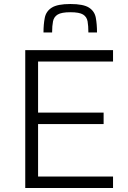

<svg xmlns="http://www.w3.org/2000/svg" viewBox="-20 -938 641 958"><path d="M106 0V-688H544V-631H170V-376H497V-319H170V-57H544V0ZM331 -918Q396 -918 424 -900Q452 -882 458 -849.5Q464 -817 464 -776H421Q421 -809 417 -831.5Q413 -854 394.5 -865.5Q376 -877 331 -877Q287 -877 268 -865.5Q249 -854 244.5 -831.5Q240 -809 240 -776H197Q197 -817 203.5 -849.5Q210 -882 238.5 -900Q267 -918 331 -918Z"/></svg>

Font: Saira Light
Style: Regular
Weight: 300
Designer: Hector Gatti with collaboration of the Omnibus-Type team
Foundry: Omnibus-Type
Version: Version 1.100; ttfautohint (v1.8.3)